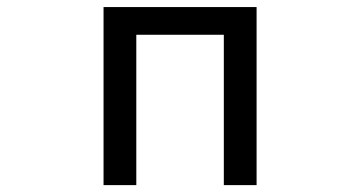

<svg xmlns="http://www.w3.org/2000/svg" viewBox="-20 -539 1040 555"><path d="M721.7 -518.6V-3.9H627V-438.5H374V-3.9H279.3V-518.6Z"/></svg>

Font: MotoyaLCedar
Style: W3 mono
Weight: 400
Version: Version 1.01